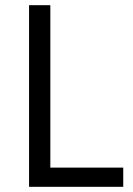

<svg xmlns="http://www.w3.org/2000/svg" viewBox="-20 -720 511 740"><path d="M455 0H92V-700H174V-74H455Z"/></svg>

Font: A Tai Tham KH New
Style: Regular
Weight: 400
Designer: Sangdang Kengtung
Foundry: Sangdang Kengtung
Version: Version 1.002